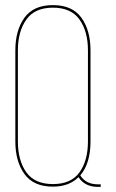

<svg xmlns="http://www.w3.org/2000/svg" viewBox="-20 -725 454 751"><path d="M334 -528V-172Q334 -86 294 -39Q316 -4 363 -4H374V6H363Q312 6 287 -32Q250 5 187 5Q111 5 75.5 -44.5Q40 -94 40 -172V-528Q40 -606 75.5 -655.5Q111 -705 187 -705Q263 -705 298.5 -655.5Q334 -606 334 -528ZM50 -528V-172Q50 -97 83 -51Q116 -5 187 -5Q258 -5 291 -51Q324 -97 324 -172V-528Q324 -602 291 -648.5Q258 -695 187 -695Q116 -695 83 -648.5Q50 -602 50 -528Z"/></svg>

Font: Bebas Neue Thin
Style: Regular
Weight: 200
Designer: Ryoichi Tsunekawa
Foundry: Ryoichi Tsunekawa
Version: Version 1.003;PS 001.003;hotconv 1.0.70;makeotf.lib2.5.58329